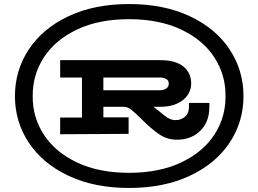

<svg xmlns="http://www.w3.org/2000/svg" viewBox="-20 -700 1280 951"><path d="M1186 -224Q1186 -97 1117.5 6.5Q1049 110 920.5 170.5Q792 231 619 231Q447 231 319 170.5Q191 110 122.5 6.5Q54 -97 54 -224Q54 -351 122.5 -455Q191 -559 319 -619.5Q447 -680 619 -680Q792 -680 920.5 -619.5Q1049 -559 1117.5 -455Q1186 -351 1186 -224ZM1097 -224Q1098 -329 1041.5 -416Q985 -503 876.5 -554Q768 -605 619 -605Q470 -605 362 -554Q254 -503 197.5 -416Q141 -329 142 -224Q141 -119 197.5 -32.5Q254 54 362 105Q470 156 619 156Q768 156 876.5 105Q985 54 1041.5 -32.5Q1098 -119 1097 -224ZM916 -190H1017V-171Q1017 -96 972 -52Q927 -8 856 -8Q808 -8 769 -34.5Q730 -61 682 -109Q649 -142 630.5 -156.5Q612 -171 593 -171H492V-119H617V-37L278 -35V-118H386V-316H278V-402H773Q850 -402 888.5 -370.5Q927 -339 927 -286Q927 -256 910 -230Q893 -204 858.5 -187.5Q824 -171 773 -171H740Q746 -167 772 -146Q795 -126 812.5 -115.5Q830 -105 850 -105Q877 -105 896.5 -122Q916 -139 916 -171ZM773 -253Q789 -253 802.5 -261Q816 -269 816 -286Q816 -302 803 -309Q790 -316 773 -316H492V-253Z"/></svg>

Font: BioRhyme Expanded ExtraBold
Style: Regular
Weight: 800
Width: 7
Designer: Aoife Mooney
Foundry: Aoife Mooney Type
Version: Version 1.001